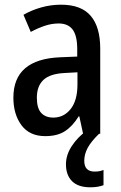

<svg xmlns="http://www.w3.org/2000/svg" viewBox="-20 -570 514 818"><path d="M240 -550Q326 -550 366.5 -502.5Q407 -455 407 -363V0H334L318 -74H315Q289 -32 256.5 -11Q224 10 173 10Q106 10 71.5 -36.5Q37 -83 37 -154Q37 -318 237 -326L309 -329V-361Q309 -418 289.5 -444Q270 -470 230 -470Q201 -470 172 -460.5Q143 -451 111 -434L80 -507Q115 -527 156 -538.5Q197 -550 240 -550ZM256 -259Q193 -256 165 -229.5Q137 -203 137 -154Q137 -109 155.5 -89Q174 -69 207 -69Q252 -69 281 -105.5Q310 -142 310 -210V-262ZM339 115Q339 161 383 161Q396 161 405 159Q414 157 421 154V219Q410 223 396.5 225.5Q383 228 365 228Q313 228 287 202Q261 176 261 130Q261 90 286 52Q311 14 349 -13L402 0Q368 33 353.5 60Q339 87 339 115Z"/></svg>

Font: Noto Sans Gurmukhi Condensed Medium
Style: Regular
Weight: 500
Width: 3
Designer: Jelle Bosma - Monotype Design Team
Foundry: Monotype Imaging Inc.
Version: Version 2.004; ttfautohint (v1.8.4.7-5d5b)